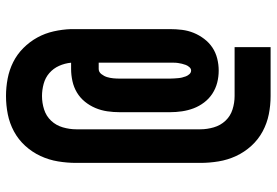

<svg xmlns="http://www.w3.org/2000/svg" viewBox="-161 -660 922 640"><g transform="rotate(-90 300.0 -340.0)"><path d="M463 101H300Q269 101 239 95Q209 89 182 74.5Q155 60 134 37Q113 14 100 -14Q87 -42 82 -72.5Q77 -103 77 -133V-547Q77 -577 82 -607.5Q87 -638 100 -666Q113 -694 134 -717Q155 -740 182 -754.5Q209 -769 239 -775Q269 -781 300 -781Q329 -781 358 -775.5Q387 -770 413 -757Q439 -744 460 -723Q481 -702 495 -676.5Q509 -651 515.5 -622Q522 -593 523 -564V-235Q523 -214 520.5 -194Q518 -174 510.5 -155.5Q503 -137 490.5 -120.5Q478 -104 461.5 -93Q445 -82 425 -77Q405 -72 385 -72Q364 -72 344.5 -77Q325 -82 308 -93Q291 -104 278.5 -120.5Q266 -137 259 -155.5Q252 -174 249 -194Q246 -214 246 -235V-402Q246 -423 249 -443.5Q252 -464 260 -483Q268 -502 281 -518Q294 -534 311.5 -544.5Q329 -555 349.5 -559.5Q370 -564 390 -564H411Q409 -585 400.5 -604Q392 -623 376.5 -636.5Q361 -650 340.5 -655.5Q320 -661 300 -661Q277 -661 255 -654Q233 -647 217.5 -630.5Q202 -614 195.5 -591.5Q189 -569 189 -547V-133Q189 -111 195.5 -88.5Q202 -66 217.5 -49.5Q233 -33 255 -26Q277 -19 300 -19H463ZM385 -164Q391 -164 396 -169.5Q401 -175 403.5 -181.5Q406 -188 407.5 -194.5Q409 -201 410 -207.5Q411 -214 411 -221Q411 -228 411 -235V-472H390Q380 -472 373 -463Q366 -454 363 -444Q360 -434 359 -423.5Q358 -413 358 -402V-235Q358 -228 358.5 -221Q359 -214 359.5 -207.5Q360 -201 361.5 -194.5Q363 -188 365.5 -181.5Q368 -175 373 -169.5Q378 -164 385 -164Z"/></g></svg>

Font: Iosevka Heavy Extended
Style: Regular
Weight: 900
Width: 7
Monospace: yes
Designer: Belleve Invis
Foundry: Belleve Invis
Version: Version 32.5.0; ttfautohint (v1.8.4)